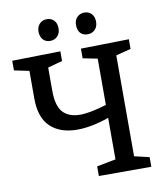

<svg xmlns="http://www.w3.org/2000/svg" viewBox="-95 -961 884 1038"><g transform="rotate(-10 347.5 -442.0)"><path d="M651 -647 569 -626V-72L651 -53V0H363V-53L467 -73V-301Q370 -267 293 -267Q199 -267 145.5 -317.5Q92 -368 92 -473V-625L10 -642V-695L275 -700V-647L195 -625V-498Q195 -414 227.5 -379Q260 -344 322 -344Q376 -344 467 -372V-626L387 -642V-695L651 -700ZM177 -824Q177 -851 192.5 -867.5Q208 -884 232 -884Q257 -884 272 -868Q287 -852 287 -824Q287 -797 271 -781Q255 -765 232 -765Q207 -765 192.5 -780.5Q178 -796 177 -824ZM383 -826Q383 -852 399 -868Q415 -884 438 -884Q463 -884 478 -868Q493 -852 493 -824Q493 -797 477 -781Q461 -765 438 -765Q411 -765 397 -781Q383 -797 383 -826Z"/></g></svg>

Font: Bitter Pro Medium
Style: Regular
Weight: 500
Designer: Sol Matas, and Bitter project Authors
Foundry: Sol Matas
Version: Version 1.010